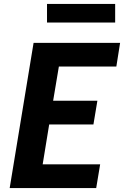

<svg xmlns="http://www.w3.org/2000/svg" viewBox="-20 -952 640 972"><path d="M29 0 150 -735H588L569 -615H278L249 -442H473L453 -322H229L196 -120H487L467 0ZM563 -838H218V-932H563Z"/></svg>

Font: Iosevka Heavy Extended Oblique
Style: Regular
Weight: 900
Width: 7
Italic angle: -9°
Monospace: yes
Designer: Belleve Invis
Foundry: Belleve Invis
Version: Version 32.5.0; ttfautohint (v1.8.4)